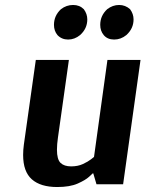

<svg xmlns="http://www.w3.org/2000/svg" viewBox="-20 -741 585 772"><path d="M411 -704Q433 -721 459 -721Q484 -721 503 -704Q517 -685 517 -663Q517 -626 488 -600Q466 -582 439 -582Q412 -582 397 -600Q383 -617 383 -641Q383 -678 411 -704ZM225 -704Q247 -721 274 -721Q300 -721 317 -704Q331 -685 331 -663Q331 -626 302 -600Q280 -582 254 -582Q228 -582 211 -600Q197 -617 197 -641Q197 -678 225 -704ZM475 0H368L355 -44H353Q353 -44 338.5 -30.5Q324 -17 292.5 -3Q261 11 210 11Q143 11 108 -20Q73 -51 73 -118Q73 -138 76 -160L124 -500H257L213 -188Q211 -174 210 -162Q209 -150 209 -139Q209 -100 223.5 -86Q238 -72 266 -72Q293 -72 313.5 -81.5Q334 -91 346 -100.5Q358 -110 358 -110L412 -500H545Z"/></svg>

Font: Arsenal SC
Style: Bold Italic
Weight: 700
Italic angle: -9.10001°
Designer: Andrij Shevchenko
Foundry: Stairsfor
Version: Version 2.001; ttfautohint (v1.8.4.7-5d5b)